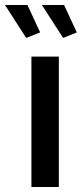

<svg xmlns="http://www.w3.org/2000/svg" viewBox="-60 -750 328 770"><path d="M101 -620 50 -730H-40L45 -598ZM248 -620 197 -730H108L193 -598ZM176 -523H66V0H176Z"/></svg>

Font: RT Raleway SemiBold
Style: Regular
Weight: 400
Designer: Matt McInerney, Pablo Impallari, Rodrigo Fuenzalida — Edited by Milan Moffatt in April 2016
Foundry: Matt McInerney, Pablo Impallari, Rodrigo Fuenzalida — Edited by Milan Moffatt in April 2016
Version: Version 3.001